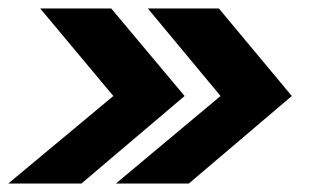

<svg xmlns="http://www.w3.org/2000/svg" viewBox="-32 -474 732 454"><path d="M242 -40H414.5L658 -247L485.5 -454H317.5L489.5 -247ZM-12.5 -40H160.5L404.5 -247L231 -454H63L236 -247Z"/></svg>

Font: Anybody UltraCondensed Thin
Style: Bold Italic
Weight: 700
Italic angle: -10°
Version: Version 1.111